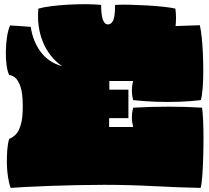

<svg xmlns="http://www.w3.org/2000/svg" viewBox="-20 -899 1020 936"><path d="M32 17Q24 -4 19 -36Q14 -68 13.5 -102.5Q13 -137 15.5 -169Q18 -201 25 -222Q41 -228 56 -242.5Q71 -257 81 -289.5Q91 -322 91 -381Q91 -445 79.5 -477.5Q68 -510 52.5 -521.5Q37 -533 25 -533Q16 -551 12 -582Q8 -613 8.5 -648.5Q9 -684 14 -717.5Q19 -751 29 -775Q43 -774 69.5 -772.5Q96 -771 130 -768Q140 -698 178 -646.5Q216 -595 283 -576Q219 -621 189 -695Q159 -769 167 -857Q191 -864 231 -869Q271 -874 316.5 -876.5Q362 -879 403.5 -878.5Q445 -878 473 -875Q473 -780 506 -780Q523 -780 532 -800Q541 -820 541 -875Q570 -877 611.5 -876Q653 -875 696.5 -872.5Q740 -870 777 -866Q814 -862 835 -857Q838 -835 838 -813.5Q838 -792 836 -772L954 -776Q959 -757 963 -721Q967 -685 969 -641Q971 -597 971 -552Q971 -507 968 -469.5Q965 -432 959 -411Q912 -405 855 -403Q798 -401 739.5 -403Q681 -405 629 -411Q617 -458 629 -504H513V-462H606V-323H512V-280H629Q617 -327 629 -374Q713 -379 801 -379Q889 -379 965 -374Q968 -356 970 -316.5Q972 -277 972 -227.5Q972 -178 970.5 -128Q969 -78 966 -39Q963 0 958 17Q853 15 730 8.5Q607 2 489 2Q425 2 354.5 3.5Q284 5 218.5 7.5Q153 10 103.5 12.5Q54 15 32 17Z"/></svg>

Font: Oi
Style: Regular
Weight: 400
Designer: Kostas Bartsokas, Mohamad Dakak
Foundry: Foundry5
Version: Version 4.000